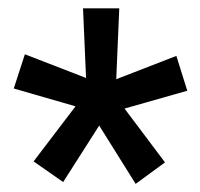

<svg xmlns="http://www.w3.org/2000/svg" viewBox="-20 -731 482 463"><path d="M162.1 -474.6 13.2 -517.6 40 -600.1 187.5 -543 180.2 -710.9H267.6L260.3 -540L405.3 -596.2L431.6 -512.2L280.3 -469.2L377.9 -339.4L307.1 -287.6L219.2 -428.2L132.3 -292L61 -341.8Z"/></svg>

Font: Roboto-o Medium
Style: Regular
Weight: 500
Designer: Google
Version: Version 2.134; 2016; ttfautohint (v1.6)